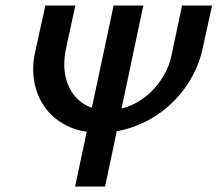

<svg xmlns="http://www.w3.org/2000/svg" viewBox="-20 -678 791 698"><path d="M340 -196Q274 -196 225 -220Q176 -244 145.5 -285Q115 -326 105 -379Q95 -432 108 -490L145 -658H254L221 -507Q206 -438 221.5 -386.5Q237 -335 275.5 -306.5Q314 -278 368 -278Q432 -278 481 -307.5Q530 -337 561.5 -382Q593 -427 603 -475L642 -658H751L716 -499Q703 -439 669.5 -384Q636 -329 586.5 -287Q537 -245 474.5 -220.5Q412 -196 340 -196ZM253 0 393 -658H501L362 0Z"/></svg>

Font: Ysabeau Office
Style: Bold Italic
Weight: 700
Italic angle: -12°
Designer: Christian Thalmann (Catharsis Fonts)
Version: Version 2.001;gftools[0.9.30]; featfreeze: tnum,lnum,ss02